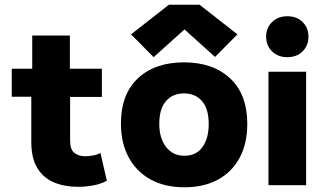

<svg xmlns="http://www.w3.org/2000/svg" viewBox="-20 -787 1371 816"><path d="M312 7Q254 7 209 -12Q164 -31 138.5 -73Q113 -115 113 -184V-376H30V-495H117V-636H277V-495H413V-375H278V-189Q278 -151 296.5 -137Q315 -123 341 -123Q357 -123 376.5 -126.5Q396 -130 407 -137L434 -19Q409 -5 376.5 1Q344 7 312 7Z M764 9Q681 9 620.5 -24Q560 -57 527 -118Q494 -179 494 -262Q494 -387 566.5 -454.5Q639 -522 762 -522Q885 -522 958 -454Q1031 -386 1031 -260Q1031 -178 999 -117.5Q967 -57 907 -24Q847 9 764 9ZM764 -125Q814 -125 840.5 -162Q867 -199 867 -260Q867 -325 838.5 -357.5Q810 -390 762 -390Q714 -390 685.5 -357.5Q657 -325 657 -261Q657 -199 686 -162Q715 -125 764 -125ZM633 -544 537 -641 698 -767H828L989 -641L894 -545L764 -662Z M1121 0V-482H1281V0ZM1201 -544Q1161 -544 1136 -569Q1111 -594 1111 -631Q1111 -668 1136 -693Q1161 -718 1201 -718Q1242 -718 1266.5 -693Q1291 -668 1291 -631Q1291 -594 1266.5 -569Q1242 -544 1201 -544Z"/></svg>

Font: Braah One
Style: Regular
Weight: 400
Designer: Ashish Kumar
Foundry: Ashish Kumar
Version: Version 1.001; ttfautohint (v1.8.4.7-5d5b);gftools[0.9.29]